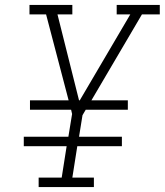

<svg xmlns="http://www.w3.org/2000/svg" viewBox="-20 -755 665 775"><path d="M136 0V-38H229L249 -165H76V-203H256L271 -295L267 -312H101V-350H257L166 -697H99V-735H272V-697H212L299 -350H302L506 -697H451V-735H625V-697H553L349 -350H496V-312H326L313 -290L299 -203H472V-165H292L272 -38H359V0Z"/></svg>

Font: Iosevka Slab XLtExObl
Style: Regular
Weight: 200
Width: 7
Italic angle: -9°
Monospace: yes
Designer: Belleve Invis
Foundry: Belleve Invis
Version: Version 11.1.1; ttfautohint (v1.8.3)